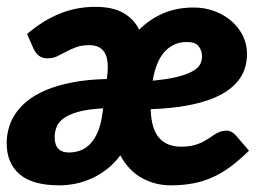

<svg xmlns="http://www.w3.org/2000/svg" viewBox="-25 -548 796 576"><path d="M284.5 -223Q239 -220.5 210.8 -212.8Q182.5 -205 166.5 -193.5Q150.5 -182 144.8 -167.2Q139 -152.5 139 -136.5Q139 -90.5 182 -90.5Q200.5 -90.5 217.2 -97Q234 -103.5 247.2 -118Q260.5 -132.5 269.8 -155.8Q279 -179 283 -212.5ZM536 -422Q514 -422 496.8 -413.8Q479.5 -405.5 466.8 -390.5Q454 -375.5 445.8 -354Q437.5 -332.5 433 -306Q481 -310.5 510 -318.2Q539 -326 554.8 -335.5Q570.5 -345 575.8 -356Q581 -367 581 -379Q581 -396.5 571 -409.2Q561 -422 536 -422ZM722 -96Q694.5 -69 668.2 -49.2Q642 -29.5 614.2 -16.8Q586.5 -4 555.2 2Q524 8 487 8Q441 8 401 -13.8Q361 -35.5 336 -82Q318.5 -58.5 297 -41.5Q275.5 -24.5 251.8 -13.5Q228 -2.5 202.8 2.8Q177.5 8 153 8Q72 8 33.5 -25.5Q-5 -59 -5 -118.5Q-5 -140 0.8 -162Q6.5 -184 20 -205Q33.5 -226 56 -244.5Q78.5 -263 111.8 -277.2Q145 -291.5 190.5 -300.5Q236 -309.5 295.5 -311L297 -324Q302 -370.5 288 -391.5Q274 -412.5 244 -412.5Q219 -412.5 202.8 -406.2Q186.5 -400 173 -392.8Q159.5 -385.5 146.8 -379.2Q134 -373 117 -373Q102 -373 92.2 -380.5Q82.5 -388 77 -399L56 -446Q104.5 -487 154.5 -507.2Q204.5 -527.5 261 -527.5Q312.5 -527.5 344.5 -509.5Q376.5 -491.5 392.5 -459Q424 -490.5 464.8 -508Q505.5 -525.5 556 -525.5Q589.5 -525.5 618.8 -514.5Q648 -503.5 669.8 -484.5Q691.5 -465.5 703.8 -440.2Q716 -415 716 -386.5Q716 -368.5 711.5 -349.8Q707 -331 695 -313.2Q683 -295.5 662.5 -279.8Q642 -264 610 -251.5Q578 -239 532.8 -230.8Q487.5 -222.5 427 -220.5Q429 -161 452.2 -134.5Q475.5 -108 518 -108Q538.5 -108 553.5 -111.5Q568.5 -115 579.8 -120.5Q591 -126 600 -132Q609 -138 617.2 -143.5Q625.5 -149 634.5 -152.5Q643.5 -156 655 -156Q662.5 -156 669.5 -152.2Q676.5 -148.5 682 -142.5Z"/></svg>

Font: Lato ExtraBold
Style: Italic
Weight: 800
Italic angle: -7°
Designer: Lukasz Dziedzic with Adam Twardoch and Botio Nikoltchev
Foundry: tyPoland Lukasz Dziedzic
Version: Version 2.015; 2015-08-06; http://www.latofonts.com/